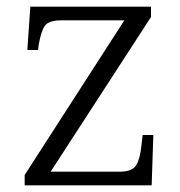

<svg xmlns="http://www.w3.org/2000/svg" viewBox="-20 -556 541 576"><path d="M54 0V-31L353 -495H164Q126 -495 114.5 -478.5Q103 -462 96 -421L94 -406H62L71 -536H433V-505L132 -41H340Q376 -41 388 -59.5Q400 -78 404 -117L408 -151H440L435 0Z"/></svg>

Font: Noto Serif Hentaigana Light
Style: Regular
Weight: 300
Designer: Kazuhiro Yamada
Foundry: nipponia
Version: Version 1.000; ttfautohint (v1.8.4.7-5d5b)